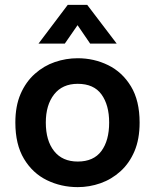

<svg xmlns="http://www.w3.org/2000/svg" viewBox="-20 -756 636 788"><path d="M299 12Q231 12 172.5 -16.5Q114 -45 78.5 -104Q43 -163 43 -253Q43 -321 64.5 -370.5Q86 -420 123 -453Q160 -486 205.5 -501.5Q251 -517 299 -517Q366 -517 424 -488.5Q482 -460 517.5 -401.5Q553 -343 553 -253Q553 -185 532 -135.5Q511 -86 474.5 -53Q438 -20 392.5 -4Q347 12 299 12ZM299 -93Q364 -93 396 -136Q428 -179 428 -253Q428 -325 396.5 -368.5Q365 -412 299 -412Q236 -412 202 -368.5Q168 -325 168 -253Q168 -179 202 -136Q236 -93 299 -93ZM138 -577 258 -736H338L459 -577H350L266 -700H331L246 -577Z"/></svg>

Font: Inclusive Sans SemiBold
Style: Regular
Weight: 600
Designer: Olivia King
Foundry: Olivia King
Version: Version 2.004